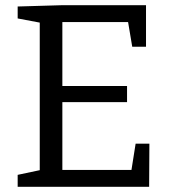

<svg xmlns="http://www.w3.org/2000/svg" viewBox="-20 -719 660 739"><path d="M486 -65 502 -166H555L554 0H48V-46L133 -64V-632L48 -648V-694L219 -699H542V-539H489L473 -634H220V-388H469V-326H220V-65Z"/></svg>

Font: Bitter Pro
Style: Regular
Weight: 400
Designer: Sol Matas, and Bitter project Authors
Foundry: Sol Matas
Version: Version 1.010